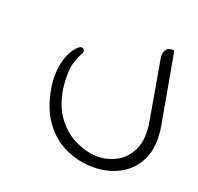

<svg xmlns="http://www.w3.org/2000/svg" viewBox="-104 -461 810 786"><g transform="rotate(20 301.0 -67.5)"><path d="M377 214Q314 214 257 188Q200 162 160 107Q120 52 106 -34Q97 -92 109.5 -144.5Q122 -197 153 -225Q156 -227 159 -229Q162 -231 166 -231Q177 -231 180 -219Q180 -217 178 -211Q152 -162 150 -122.5Q148 -83 153 -46Q165 30 202 77Q239 124 287.5 145.5Q336 167 379 167Q423 167 462.5 145.5Q502 124 523 77Q544 30 530 -46L486 -298Q482 -321 490.5 -335Q499 -349 518 -349H522Q528 -349 528 -344L582 -42Q597 43 571.5 100Q546 157 494 185.5Q442 214 377 214Z"/></g></svg>

Font: Zain Light
Style: Italic
Weight: 300
Italic angle: -10°
Designer: Zain,Boutros
Foundry: Mobile Telecommunications Company (Zain), 2024
Version: Version 1.51; ttfautohint (v1.8.4)